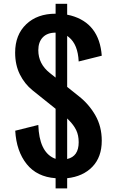

<svg xmlns="http://www.w3.org/2000/svg" viewBox="-20 -958 634 1040"><path d="M62 -672.9Q62 -769.5 122.1 -826.7Q182.1 -883.8 281.2 -883.8V-937.5H343.8V-878.4L363.8 -874Q518.1 -832 531.2 -656.2L406.2 -625Q401.9 -716.8 353.5 -756.3L343.8 -763.7V-487.3L406.2 -437.5Q461.4 -394.5 496.3 -333.7Q531.2 -272.9 531.2 -195.8Q531.2 -107.4 480.5 -54.7Q429.7 -2 343.8 7.3V62.5H281.2V7.3Q179.7 0 124.3 -69.6Q68.8 -139.2 62.5 -250L187.5 -281.2Q192.4 -138.2 271 -101.6L281.2 -97.7V-368.7L156.2 -468.8Q113.3 -503.4 87.6 -554.9Q62 -606.4 62 -672.9ZM187.5 -686Q187.5 -611.8 250 -562.5L281.2 -537.6V-781.2Q236.3 -781.2 211.9 -755.9Q187.5 -730.5 187.5 -686ZM406.2 -187.5Q406.2 -225.6 392.6 -253.4Q378.9 -281.2 353.5 -306.6L343.8 -316.4V-96.7Q406.2 -110.8 406.2 -187.5Z"/></svg>

Font: OswaldRegular
Style: Regular
Weight: 400
Designer: vernon adams
Foundry: vernon adams
Version: Version 1.000